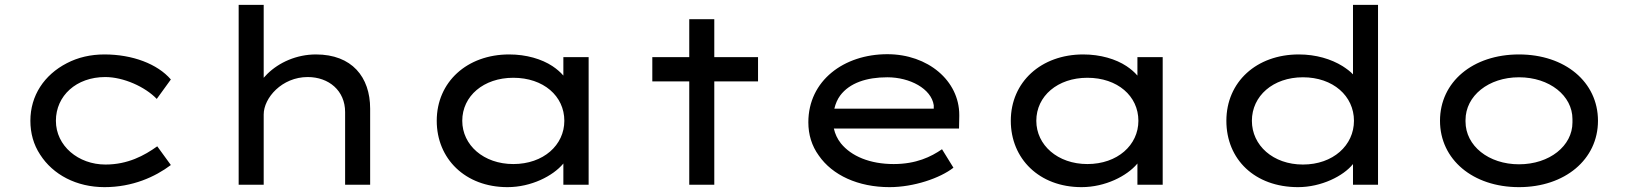

<svg xmlns="http://www.w3.org/2000/svg" viewBox="-20 -760 6700 790"><path d="M410 10C525 10 618 -32 683 -81L627 -158C574 -120 506 -83 414 -83C302 -83 210 -160 210 -263C210 -366 294 -443 413 -443C488 -443 577 -403 625 -353L683 -433C628 -497 525 -536 410 -536C353 -536 301 -524 255 -500C162 -452 105 -367 105 -263C105 -212 118 -165 145 -124C198 -41 295 10 410 10Z M1065 0V-289C1065 -357 1140 -443 1246 -443C1333 -443 1400 -387 1400 -299V0H1503V-313C1503 -443 1428 -536 1280 -536C1200 -536 1128 -503 1080 -456C1075 -451 1070 -445 1065 -440V-740H962V0Z M2068 10C2166 10 2255 -36 2297 -86C2297 -87 2297 -87 2298 -87V0H2402V-525H2298V-449C2286 -463 2271 -476 2253 -488C2209 -517 2146 -536 2075 -536C1902 -536 1777 -423 1777 -263C1777 -107 1894 10 2068 10ZM2092 -85C1970 -85 1882 -163 1882 -263C1882 -365 1970 -440 2092 -440C2216 -440 2302 -365 2302 -263C2302 -163 2216 -85 2092 -85Z M2919 0V-425H3099V-525H2919V-681H2816V-525H2664V-425H2816V0Z M3640 10C3740 10 3848 -27 3903 -70L3856 -146C3811 -115 3750 -85 3657 -85C3560 -85 3483 -117 3440 -170C3425 -189 3416 -209 3411 -231H3926L3927 -282C3927 -284 3927 -285 3927 -287C3927 -428 3798 -537 3631 -537C3452 -537 3306 -428 3306 -257C3306 -206 3320 -160 3349 -120C3405 -39 3511 10 3640 10ZM3413 -313C3418 -334 3426 -352 3437 -367C3476 -419 3546 -442 3631 -442C3724 -442 3812 -395 3822 -327V-313Z M4430 10C4528 10 4617 -36 4659 -86C4659 -87 4659 -87 4660 -87V0H4764V-525H4660V-449C4648 -463 4633 -476 4615 -488C4571 -517 4508 -536 4437 -536C4264 -536 4139 -423 4139 -263C4139 -107 4256 10 4430 10ZM4454 -85C4332 -85 4244 -163 4244 -263C4244 -365 4332 -440 4454 -440C4578 -440 4664 -365 4664 -263C4664 -163 4578 -85 4454 -85Z M5321 10C5417 10 5508 -36 5547 -85V0H5650V-740H5547V-454C5536 -466 5521 -477 5504 -488C5457 -517 5395 -536 5324 -536C5150 -536 5026 -423 5026 -263C5026 -104 5143 10 5321 10ZM5341 -83C5218 -83 5131 -162 5131 -263C5131 -365 5218 -442 5341 -442C5465 -442 5551 -365 5551 -263C5551 -162 5465 -83 5341 -83Z M6230 10C6419 10 6555 -104 6555 -263C6555 -423 6419 -536 6230 -536C6040 -536 5905 -423 5905 -263C5905 -104 6040 10 6230 10ZM6230 -84C6105 -84 6010 -160 6010 -260C6010 -261 6010 -262 6010 -263C6010 -264 6010 -265 6010 -266C6010 -366 6105 -442 6230 -442C6356 -442 6450 -366 6450 -270C6450 -267 6450 -265 6450 -263C6450 -261 6450 -259 6450 -256C6450 -160 6356 -84 6230 -84Z"/></svg>

Font: Lexend Peta
Style: Regular
Weight: 400
Designer: Bonnie Shaver-Troup, Thomas Jockin
Foundry: Lexend
Version: Version 1.007